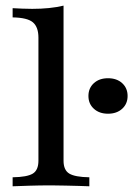

<svg xmlns="http://www.w3.org/2000/svg" viewBox="-20 -652 467 672"><path d="M24.2 0V-31.5Q75 -32.3 94.8 -44.4Q114.5 -56.5 114.5 -89.5V-520.2Q114.5 -557.3 95.2 -573.8Q75.8 -590.3 24.2 -591.1V-623.4Q39.5 -622.6 57.3 -621.8Q75 -621 92.7 -621Q123.4 -621 151.2 -623.8Q179 -626.6 202.4 -632.3V-89.5Q202.4 -56.5 222.6 -44.4Q242.7 -32.3 292.7 -31.5V0Q280.6 -0.8 258.5 -1.2Q236.3 -1.6 210.5 -2.4Q184.7 -3.2 158.9 -3.2Q120.2 -3.2 81.9 -2Q43.5 -0.8 24.2 0ZM358.1 -254Q327.4 -254 308.5 -271.4Q289.5 -288.7 289.5 -316.1Q289.5 -343.5 308.5 -360.9Q327.4 -378.2 358.1 -378.2Q388.7 -378.2 407.7 -360.9Q426.6 -343.5 426.6 -316.1Q426.6 -288.7 407.7 -271.4Q388.7 -254 358.1 -254Z"/></svg>

Font: Playfair 12pt Medium
Style: Regular
Weight: 500
Designer: Claus Eggers Sørensen
Foundry: Claus Eggers Sørensen
Version: Version 2.000;gftools[0.9.28]